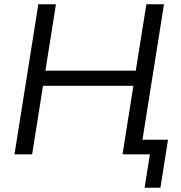

<svg xmlns="http://www.w3.org/2000/svg" viewBox="-20 -725 848 902"><path d="M659.3 157 684.2 0H576.4L587.1 -68.6H769.3L733.6 157ZM48.1 0 160.1 -705H242.9L193.3 -393H617.9L667.6 -705H750.4L638.4 0H555.6L606.7 -322H182.1L130.9 0Z"/></svg>

Font: Mulish ExtraLight
Style: Italic
Weight: 200
Italic angle: -9°
Designer: Vernon Adams
Foundry: Vernon Adams
Version: Version 3.603